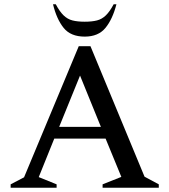

<svg xmlns="http://www.w3.org/2000/svg" viewBox="-20 -882 796 902"><path d="M30 0V-16L93 -49L350 -665H405L659 -52L726 -16V0H462V-16L550 -51L476 -231H235L162 -50L246 -16V0ZM258 -286H454L356 -527ZM378 -710Q312 -710 279 -751Q246 -792 229 -862H242Q260 -828 278.5 -810Q297 -792 320.5 -786Q344 -780 378 -780Q412 -780 435.5 -786Q459 -792 477.5 -810Q496 -828 514 -862H527Q509 -792 475.5 -751Q442 -710 378 -710Z"/></svg>

Font: Spectral Medium
Style: Regular
Weight: 500
Designer: Jean-Baptiste Levee
Foundry: Production Type
Version: Version 2.001